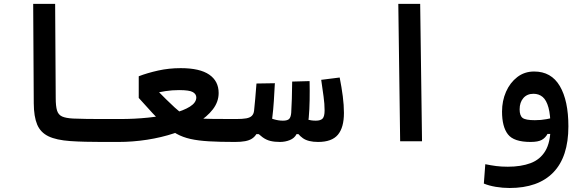

<svg xmlns="http://www.w3.org/2000/svg" viewBox="-20 -713 2970 969"><path d="M580.1 3.4Q534.7 3.4 492.4 3.4Q450.2 3.4 410.9 2.4Q371.6 1.5 335 -1Q264.6 -5.9 224.6 -25.1Q184.6 -44.4 167.7 -84.2Q150.9 -124 150.4 -191.4L147.5 -693.4H258.3L261.2 -218.8Q261.2 -177.2 267.8 -155.5Q274.4 -133.8 293.2 -125.2Q312 -116.7 349.1 -114.7Q381.8 -113.3 418.5 -112.8Q455.1 -112.3 496.8 -112.3Q538.6 -112.3 585.9 -112.3Q601.1 -112.3 607.9 -97.7Q614.7 -83 614.7 -57.1Q614.7 -27.8 606 -12.2Q597.2 3.4 580.1 3.4Z M578.1 3.4 585.9 -112.3Q659.2 -112.3 728 -119.4Q796.9 -126.5 851.8 -140.6Q906.7 -154.8 938.7 -175Q970.7 -195.3 970.7 -221.2Q970.7 -237.8 953.6 -248Q936.5 -258.3 883.8 -258.3Q848.1 -258.3 815.4 -253.2Q782.7 -248 752.9 -240.7L759.8 -270.5Q795.9 -234.4 819.3 -210.9Q842.8 -187.5 861.3 -170.9Q879.9 -154.3 900.4 -138.2Q913.1 -128.9 931.6 -123.5Q950.2 -118.2 980.5 -115.7Q1010.7 -113.3 1057.6 -112.8Q1104.5 -112.3 1172.9 -112.3Q1211.4 -112.3 1220.9 -99.6Q1230.5 -86.9 1230.5 -57.6Q1230.5 -23.9 1217.5 -10.3Q1204.6 3.4 1165 3.4Q1088.9 3.4 1034.7 0.2Q980.5 -2.9 941.4 -11.7Q902.3 -20.5 871.8 -37.4Q841.3 -54.2 812 -80.6Q778.3 -110.8 749.8 -142.1Q721.2 -173.3 680.2 -218.8V-328.1Q723.1 -344.7 777.8 -356.9Q832.5 -369.1 892.1 -369.1Q988.3 -369.1 1035.9 -336.4Q1083.5 -303.7 1083.5 -243.7Q1083.5 -199.2 1054.2 -161.1Q1024.9 -123 974.4 -92.5Q923.8 -62 859.4 -40.5Q794.9 -19 722.4 -7.8Q649.9 3.4 578.1 3.4Z M1166 3.4 1171.9 -112.3Q1204.1 -112.3 1222.9 -115.7Q1241.7 -119.1 1251 -128.4Q1260.3 -137.7 1262.2 -153.8Q1265.1 -179.2 1268.1 -214.4Q1271 -249.5 1274.4 -291.5L1367.2 -293Q1364.7 -247.6 1362.1 -203.9Q1359.4 -160.2 1354 -117.7Q1351.1 -92.3 1341.6 -70.8Q1332 -49.3 1318.4 -36.1H1273.9Q1265.1 -22 1251.5 -13.2Q1237.8 -4.4 1217 -0.5Q1196.3 3.4 1166 3.4ZM1393.1 3.4Q1365.2 3.4 1344.5 -1.7Q1323.7 -6.8 1305.2 -20.3Q1286.6 -33.7 1263.7 -57.6L1314.5 -131.8Q1337.9 -118.2 1361.8 -111.1Q1385.7 -104 1407.7 -104Q1430.2 -104 1439 -112.5Q1447.8 -121.1 1449.7 -143.6Q1451.7 -173.3 1452.9 -214.6Q1454.1 -255.9 1454.6 -301.3L1542.5 -303.7Q1543.5 -254.9 1542.7 -207.8Q1542 -160.6 1538.1 -118.2Q1536.1 -95.7 1528.6 -72.8Q1521 -49.8 1513.2 -36.1H1476.6Q1466.3 -15.6 1442.9 -6.1Q1419.4 3.4 1393.1 3.4ZM1585.4 3.4Q1535.6 3.4 1508.8 -15.4Q1481.9 -34.2 1463.4 -70.3L1489.7 -129.9Q1511.2 -117.7 1530 -110.8Q1548.8 -104 1573.7 -104Q1598.1 -104 1608.2 -114.7Q1618.2 -125.5 1618.2 -155.8Q1618.2 -188.5 1613 -225.8Q1607.9 -263.2 1601.1 -310.1L1694.3 -321.8Q1704.1 -272.5 1710 -227.3Q1715.8 -182.1 1715.8 -143.1Q1715.8 -69.3 1685.3 -33Q1654.8 3.4 1585.4 3.4Z M1999.5 0 1990.2 -693.4H2100.6L2109.9 0Z M2551.8 235.8Q2517.1 235.8 2482.2 230Q2447.3 224.1 2421.9 213.4L2429.2 115.7Q2458 121.6 2484.1 125Q2510.3 128.4 2543 128.4Q2609.4 128.4 2657.7 110.4Q2706.1 92.3 2732.2 48.8Q2758.3 5.4 2758.3 -70.3Q2758.3 -133.3 2748 -170.4Q2737.8 -207.5 2718.8 -223.6Q2699.7 -239.7 2672.4 -239.7Q2640.1 -239.7 2621.3 -218Q2602.5 -196.3 2602.5 -161.1Q2602.5 -129.4 2617.4 -117.9Q2632.3 -106.4 2679.2 -106.4Q2710.9 -106.4 2738 -111.6Q2765.1 -116.7 2803.7 -126.5L2798.3 -37.1H2743.2Q2732.9 -17.6 2714.4 -7.1Q2695.8 3.4 2657.7 3.4Q2573.2 3.4 2543.5 -34.9Q2513.7 -73.2 2513.7 -149.9Q2513.7 -204.1 2533.9 -250Q2554.2 -295.9 2590.6 -324Q2627 -352.1 2675.8 -352.1Q2762.2 -352.1 2805.4 -278.6Q2848.6 -205.1 2848.6 -75.2Q2848.6 78.6 2772.5 157.2Q2696.3 235.8 2551.8 235.8Z"/></svg>

Font: Cascadia Mono Medium
Style: Regular
Weight: 500
Monospace: yes
Designer: Aaron Bell
Foundry: Saja Typeworks
Version: Version 2407.024